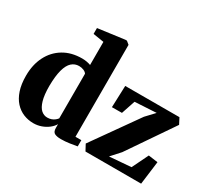

<svg xmlns="http://www.w3.org/2000/svg" viewBox="-158 -1076 1462 1346"><g transform="rotate(30 573.0 -403.0)"><path d="M236.5 11Q194 11 156.2 -4.5Q118.5 -20 89.2 -52Q60 -84 43.2 -133.8Q26.5 -183.5 26.5 -252.5Q26.5 -341.5 60.8 -409.2Q95 -477 158.2 -515.2Q221.5 -553.5 308.5 -553.5Q328.5 -553.5 347 -550Q365.5 -546.5 378 -541.5V-728.5L290.5 -742.5V-790L503.5 -818.5H516.5L541 -798.5V-54.5H588.5V-4Q568 0 531 5.5Q494 11 460 11Q428.5 11 409.8 2Q391 -7 391 -40V-70Q378 -47.5 354.2 -29Q330.5 -10.5 300.2 0.2Q270 11 236.5 11ZM301.5 -72Q320.5 -72 335.2 -77.5Q350 -83 360.8 -91.8Q371.5 -100.5 378 -109.5V-470.5Q370.5 -482.5 353.2 -489.8Q336 -497 315.5 -497Q282 -497 257 -474.5Q232 -452 218.5 -402.5Q205 -353 204 -272.5Q204 -199 217 -154.8Q230 -110.5 252 -91.2Q274 -72 301.5 -72ZM950.5 -484 777 -474 739.5 -362.5 658.5 -362 665 -537.5 1103.5 -538 1128.5 -490 879 -125 813.5 -52.5 988 -66.5 1052 -198 1128 -187.5 1104 0H653.5L627 -49.5L886.5 -416Z"/></g></svg>

Font: Merriweather 60pt Black
Style: Regular
Weight: 900
Version: Version 2.100